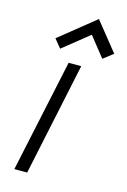

<svg xmlns="http://www.w3.org/2000/svg" viewBox="-112 -770 547 824"><g transform="rotate(15 162.0 -358.0)"><path d="M324 -589 222 -716 63 -588 94 -550 210 -643 280 -555ZM38 0H95L201 -501H145Z"/></g></svg>

Font: Advent Pro
Style: Italic
Weight: 400
Italic angle: -12°
Designer: VivaRado, Andreas Kalpakidis
Foundry: VivaRado, Andreas Kalpakidis
Version: Version 3.000